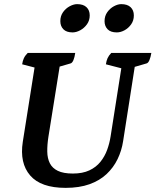

<svg xmlns="http://www.w3.org/2000/svg" viewBox="-20 -897 752 929"><path d="M297.5 12Q177.8 12 126.1 -47.9Q74.3 -107.7 90.3 -211L149.6 -585.2L164.9 -565.7L87.2 -585.9Q89.6 -602.6 95.5 -615.4Q101.4 -628.1 114.2 -641H344Q341.1 -619.6 335.2 -605.9Q329.3 -592.1 321.3 -590.1L245.5 -568.1L270.9 -589.1L214.3 -235.3Q208.2 -196.3 208.7 -163.3Q209.3 -130.3 221.3 -106.8Q233.3 -83.2 260 -70.3Q286.8 -57.3 332.5 -57.3Q379.8 -57.3 412.5 -72.7Q445.2 -88.1 466 -114.1Q486.9 -140.1 498.5 -172.1Q510.1 -204.1 515.2 -237.3L571.7 -596.6L573.8 -564.9L492.4 -585.9Q494.9 -603.1 500.5 -615.6Q506.1 -628.1 518.5 -641H712.3Q708.9 -620.1 703 -606.1Q697.1 -592.1 689.1 -590.1L618.9 -569.7L636.3 -601.6L575.7 -214Q568.6 -167.5 548.7 -126.7Q528.9 -85.9 495.5 -54.5Q462.1 -23.2 413 -5.6Q363.8 12 297.5 12ZM545.2 -740.2Q515.1 -740.2 500.5 -755.5Q485.9 -770.7 485.9 -794.5Q485.9 -819.6 499.1 -838.1Q512.2 -856.6 531.2 -866.8Q550.3 -877 566.6 -877Q596.4 -877 612 -862.2Q627.6 -847.4 627.6 -822.4Q627.6 -797.4 614.4 -779Q601.3 -760.6 582.4 -750.4Q563.5 -740.2 545.2 -740.2ZM331.2 -740.2Q301.6 -740.2 286.8 -755.3Q271.9 -770.5 271.9 -794.9Q271.9 -819.6 285 -838.1Q298.2 -856.6 317.4 -866.8Q336.6 -877 353.2 -877Q383 -877 398.5 -862.2Q414.1 -847.4 414.1 -822.5Q414.1 -798.2 401 -779.7Q387.8 -761.2 368.5 -750.7Q349.2 -740.2 331.2 -740.2Z"/></svg>

Font: Petrona
Style: Italic
Weight: 400
Italic angle: -9°
Designer: Ringo R. Seeber
Foundry: Ringo R. Seeber
Version: Version 2.001; ttfautohint (v1.8.3)